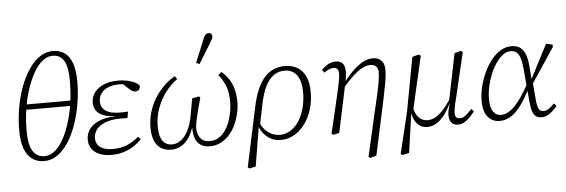

<svg xmlns="http://www.w3.org/2000/svg" viewBox="-56 -962 3941 1338"><g transform="rotate(-5 1914.0 -292.5)"><path d="M219 14Q171 14 136 -11Q101 -36 82.5 -86.5Q64 -137 64 -214Q64 -278 73 -342.5Q82 -407 99.5 -466.5Q117 -526 142 -576.5Q167 -627 198 -665Q229 -703 266.5 -724Q304 -745 346 -745Q393 -745 427 -721Q461 -697 479 -647Q497 -597 497 -519Q497 -454 488 -389.5Q479 -325 462 -265Q445 -205 421 -154.5Q397 -104 366 -66Q335 -28 298.5 -7Q262 14 219 14ZM224 -20Q252 -20 277.5 -34.5Q303 -49 325.5 -76.5Q348 -104 366.5 -141Q385 -178 400 -223Q415 -268 425.5 -318Q436 -368 441 -420.5Q446 -473 446 -526Q446 -625 420 -668.5Q394 -712 341 -712Q313 -712 287.5 -697Q262 -682 239.5 -655Q217 -628 198 -591Q179 -554 163.5 -510Q148 -466 137 -416Q126 -366 120.5 -314Q115 -262 115 -209Q115 -110 143 -65Q171 -20 224 -20ZM107 -353V-390H454V-353Z M691 12Q647 12 611.5 -1Q576 -14 555 -41Q534 -68 534 -108Q534 -149 557 -181Q580 -213 625.5 -232.5Q671 -252 738 -254L737 -256Q689 -257 656.5 -269.5Q624 -282 607.5 -306Q591 -330 591 -363Q591 -401 613.5 -432Q636 -463 679 -481.5Q722 -500 783 -500Q817 -500 847.5 -493Q878 -486 899.5 -474.5Q921 -463 929 -450Q928 -435 920 -424.5Q912 -414 895 -414Q882 -414 870.5 -421.5Q859 -429 844 -443L805 -479H860L859 -464Q839 -469 822.5 -471Q806 -473 785 -473Q735 -473 703 -457.5Q671 -442 656 -418Q641 -394 641 -366Q641 -339 655 -319Q669 -299 698.5 -288Q728 -277 775 -277Q792 -277 806.5 -277.5Q821 -278 831 -279L823 -234Q815 -235 802.5 -235Q790 -235 776 -235Q710 -235 667.5 -218Q625 -201 605 -173.5Q585 -146 585 -115Q585 -71 617 -49.5Q649 -28 702 -28Q758 -28 802 -46Q846 -64 885 -98L903 -80Q875 -51 842.5 -30.5Q810 -10 772.5 1Q735 12 691 12Z M1107 12Q1067 12 1038 -6Q1009 -24 993 -60.5Q977 -97 977 -154Q977 -210 992.5 -261.5Q1008 -313 1035.5 -357.5Q1063 -402 1099 -437.5Q1135 -473 1177 -496L1192 -475Q1144 -440 1107 -390.5Q1070 -341 1049 -281.5Q1028 -222 1028 -157Q1028 -89 1051.5 -56.5Q1075 -24 1118 -24Q1149 -24 1177.5 -44Q1206 -64 1228.5 -106Q1251 -148 1263 -213L1284 -331L1331 -341L1341 -332L1315 -235Q1305 -196 1300 -170.5Q1295 -145 1294 -127Q1294 -97 1303.5 -73.5Q1313 -50 1332 -37Q1351 -24 1382 -24Q1415 -24 1441.5 -40Q1468 -56 1488 -83.5Q1508 -111 1520.5 -145Q1533 -179 1539.5 -215.5Q1546 -252 1546 -286Q1546 -354 1527.5 -398Q1509 -442 1480 -477L1503 -497Q1529 -476 1550 -446Q1571 -416 1583.5 -375Q1596 -334 1596 -280Q1596 -242 1587 -201.5Q1578 -161 1560.5 -122.5Q1543 -84 1516.5 -54Q1490 -24 1455.5 -6Q1421 12 1378 12Q1340 12 1315 -4.5Q1290 -21 1278 -52Q1266 -83 1267 -126H1265Q1244 -61 1203.5 -24.5Q1163 12 1107 12ZM1333 -576Q1350 -616 1366.5 -656.5Q1383 -697 1399 -737Q1404 -750 1409.5 -758Q1415 -766 1421.5 -770.5Q1428 -775 1436 -775Q1448 -775 1455 -768Q1462 -761 1462 -751Q1462 -741 1456.5 -730Q1451 -719 1439 -700Q1419 -667 1398 -633Q1377 -599 1356 -565Z M1641 190 1628 182 1718 -240Q1746 -371 1802.5 -435.5Q1859 -500 1947 -500Q1996 -500 2033 -478.5Q2070 -457 2090.5 -414Q2111 -371 2111 -304Q2111 -239 2093.5 -182Q2076 -125 2043.5 -81.5Q2011 -38 1968.5 -13.5Q1926 11 1876 11Q1819 11 1777.5 -24Q1736 -59 1721 -117L1733 -128Q1752 -81 1789 -53Q1826 -25 1872 -25Q1904 -25 1932.5 -39Q1961 -53 1984.5 -79Q2008 -105 2024 -140Q2040 -175 2049 -217Q2058 -259 2058 -306Q2058 -386 2027.5 -427Q1997 -468 1942 -468Q1899 -468 1865 -444Q1831 -420 1807.5 -372Q1784 -324 1769 -252L1737 -94L1729 -93L1684 180Z M2230 -1Q2243 -55 2254 -101.5Q2265 -148 2274.5 -189Q2284 -230 2293 -269Q2302 -308 2310 -346Q2318 -382 2319 -406.5Q2320 -431 2312 -444Q2304 -457 2284 -457Q2267 -457 2252 -450Q2237 -443 2217 -430L2203 -452Q2229 -476 2252 -488Q2275 -500 2302 -500Q2333 -500 2349 -484Q2365 -468 2367 -433Q2369 -398 2356 -341L2284 -2L2242 7ZM2473 182 2547 -143Q2562 -205 2571.5 -247.5Q2581 -290 2586 -318.5Q2591 -347 2593 -366Q2595 -385 2595 -401Q2595 -427 2581 -441Q2567 -455 2540 -455Q2514 -455 2485 -440Q2456 -425 2421.5 -394Q2387 -363 2344 -313L2340 -354H2357Q2395 -404 2430 -436Q2465 -468 2497.5 -484Q2530 -500 2560 -500Q2586 -500 2604.5 -490.5Q2623 -481 2633 -461.5Q2643 -442 2643 -413Q2643 -400 2642 -386.5Q2641 -373 2639 -355.5Q2637 -338 2632.5 -315Q2628 -292 2622 -261Q2616 -230 2607 -187L2528 178L2483 190Z M2711 190 2698 181 2768 -110 2838 -486 2884 -498 2897 -489Q2885 -435 2873.5 -385Q2862 -335 2851 -288Q2840 -241 2830 -196Q2820 -151 2810 -106L2797 -100L2757 179ZM2900 10Q2870 10 2848 -4.5Q2826 -19 2812.5 -45.5Q2799 -72 2795 -107L2810 -140Q2820 -86 2845.5 -61.5Q2871 -37 2907 -37Q2933 -37 2959.5 -51Q2986 -65 3015.5 -97Q3045 -129 3079 -183L3083 -142H3069Q3044 -90 3016.5 -56Q2989 -22 2960 -6Q2931 10 2900 10ZM3115 12Q3084 12 3068.5 -6.5Q3053 -25 3053 -57Q3053 -75 3057 -94Q3061 -113 3069 -140L3064 -146L3133 -486L3179 -498L3191 -489L3118 -180Q3113 -161 3109 -144.5Q3105 -128 3102.5 -114.5Q3100 -101 3098.5 -90Q3097 -79 3097 -69Q3097 -49 3106 -40Q3115 -31 3131 -31Q3151 -31 3170.5 -45.5Q3190 -60 3216 -89L3232 -70Q3205 -35 3176 -11.5Q3147 12 3115 12Z M3406 12Q3355 12 3323.5 -25.5Q3292 -63 3292 -136Q3292 -186 3304.5 -237.5Q3317 -289 3339 -336Q3361 -383 3390.5 -420Q3420 -457 3456 -478.5Q3492 -500 3531 -500Q3566 -500 3589.5 -485Q3613 -470 3627 -436.5Q3641 -403 3645 -346L3652 -259L3657 -252L3668 -122Q3672 -69 3682.5 -49.5Q3693 -30 3717 -30Q3736 -30 3754 -42.5Q3772 -55 3792 -77L3809 -58Q3784 -28 3757 -8Q3730 12 3699 12Q3676 12 3660.5 1.5Q3645 -9 3636 -35Q3627 -61 3623 -108L3603 -333Q3597 -405 3579 -435.5Q3561 -466 3524 -466Q3496 -466 3469.5 -446.5Q3443 -427 3420 -393.5Q3397 -360 3380 -318.5Q3363 -277 3353.5 -232.5Q3344 -188 3344 -145Q3344 -88 3364 -58.5Q3384 -29 3420 -29Q3451 -29 3483.5 -51.5Q3516 -74 3552.5 -123.5Q3589 -173 3630 -252L3635 -191H3622Q3588 -123 3553.5 -77.5Q3519 -32 3483 -10Q3447 12 3406 12ZM3651 -216 3650 -256 3774 -496 3819 -486V-469Z"/></g></svg>

Font: Source Serif 4 Light
Style: Italic
Weight: 300
Italic angle: -12°
Designer: Frank Grießhammer
Foundry: Adobe Systems Incorporated
Version: Version 4.004;hotconv 1.0.116;makeotfexe 2.5.65601